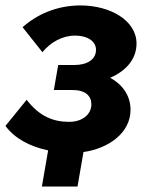

<svg xmlns="http://www.w3.org/2000/svg" viewBox="-29 -550 552 706"><path d="M125 136H256L278 9C371 -4 451 -62 451 -146C451 -196 424 -238 376 -264C434 -289 473 -332 473 -390C473 -475 376 -530 267 -530C180 -530 107 -497 54 -450L127 -358C156 -394 200 -419 246 -419C298 -419 324 -395 324 -367C324 -329 288 -311 245 -311H185L169 -219H238C285 -219 307 -197 307 -167C307 -129 274 -102 225 -102C167 -102 116 -122 69 -183L-9 -87C25 -41 81 -11 148 3Z"/></svg>

Font: Fixel Display
Style: Bold Italic
Weight: 700
Italic angle: -10°
Designer: AlfaBravo + MacPaw
Foundry: Kyrylo Tkachov, Marchela Mozhyna, Serhii Makarenko, Maria Weinstein, Zakhar Kryvoshyya
Version: Version 1.210;Glyphs 3.2 (3217)